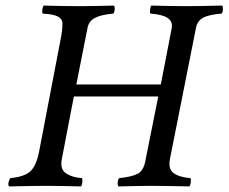

<svg xmlns="http://www.w3.org/2000/svg" viewBox="-20 -667 820 689"><path d="M245.1 -320.8 201.2 -92.8Q198.2 -74.7 203.1 -62.3Q208 -49.8 220 -43Q231.9 -36.1 244.4 -32.7Q256.8 -29.3 273.9 -27.8Q276.9 -23.9 275.4 -12.9Q273.9 -2 271 2Q194.8 0 154.8 0H137.2Q100.1 0 12.2 2Q8.8 -3.9 10.5 -12.2Q12.2 -20.5 17.1 -27.8Q67.9 -32.7 89.1 -52.5Q110.4 -72.3 120.1 -122.1L196.8 -522Q204.1 -556.6 204.1 -582Q204.1 -599.1 187.7 -607.7Q171.4 -616.2 132.8 -618.2Q130.4 -626 132.3 -635.5Q134.3 -645 137.2 -647Q203.6 -645 254.9 -645H278.8Q311 -645 389.2 -647Q392.6 -641.1 391.4 -631.1Q390.1 -621.1 386.2 -618.2Q342.3 -614.3 320.3 -602.5Q298.3 -590.8 293.9 -565.9L253.9 -363.8H557.1L596.2 -565.9Q600.6 -589.8 581.5 -602.5Q562.5 -615.2 520 -618.2Q517.1 -622.1 518.6 -633.1Q520 -644 522.9 -647Q599.1 -645 640.1 -645H655.8Q689.9 -645 777.8 -647Q780.8 -641.1 779.8 -631.1Q778.8 -621.1 774.9 -618.2Q728 -614.3 707.8 -602.8Q687.5 -591.3 683.1 -565.9L589.8 -96.2Q583 -60.5 602.8 -45.9Q622.6 -31.2 663.1 -27.8Q666 -23.9 664.6 -12.9Q663.1 -2 660.2 2Q574.2 0 532.2 0H515.1Q482.9 0 404.8 2Q401.4 -4.9 402.6 -14.9Q403.8 -24.9 408.2 -27.8Q431.6 -30.3 447.5 -34.2Q463.4 -38.1 473.1 -43Q482.9 -47.9 488.8 -56.4Q494.6 -64.9 497.6 -73.5Q500.5 -82 502.9 -96.2L547.9 -320.8Z"/></svg>

Font: Common Serif News
Style: Italic
Weight: 450
Italic angle: -12°
Designer: Philipp H. Poll, Khaled Hosny
Foundry: Stefan Peev, Context Ltd.
Version: Version 1.026